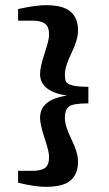

<svg xmlns="http://www.w3.org/2000/svg" viewBox="-20 -619 423 743"><path d="M282 6Q282 54 253.5 79Q225 104 158 104Q114 104 50 88V42H107Q138 42 154 31Q170 20 170 -13Q170 -32 152.5 -84.5Q135 -137 135 -163Q135 -234 239 -249Q135 -265 135 -333Q135 -359 152.5 -412Q170 -465 170 -484Q170 -516 154 -527.5Q138 -539 107 -539H50V-584Q119 -599 158 -599Q224 -599 253 -574Q282 -549 282 -501Q282 -466 256.5 -413.5Q231 -361 231 -331Q231 -312 235 -303.5Q239 -295 259 -289Q279 -283 322 -283V-219Q261 -219 246 -206Q231 -193 231 -162Q231 -132 256.5 -80Q282 -28 282 6Z"/></svg>

Font: Aikya
Style: Bold
Weight: 700
Designer: Neelakash Kshetrimayum (Latin subset based on Merriweather by Eben Sorkin)
Foundry: Brand New Type
Version: Version 1.00 b005